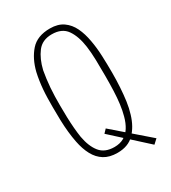

<svg xmlns="http://www.w3.org/2000/svg" viewBox="-187 -807 861 964"><g transform="rotate(-30 244.0 -325.0)"><path d="M240 2Q194 2 163.5 -17Q133 -36 114.5 -70.5Q96 -105 87 -151Q81 -181 77.5 -214.5Q74 -248 73 -284.5Q72 -321 72 -360Q72 -386 72.5 -411Q73 -436 75 -460.5Q77 -485 80.5 -508.5Q84 -532 89 -554Q106 -622 144.5 -665.5Q183 -709 257 -709Q303 -709 333 -688Q363 -667 380 -631.5Q397 -596 405 -550Q413 -507 415 -457.5Q417 -408 417 -359Q417 -317 414.5 -276.5Q412 -236 407 -199.5Q402 -163 392 -131Q374 -71 338 -34.5Q302 2 240 2ZM241 -31Q273 -31 296 -44Q319 -57 334.5 -81.5Q350 -106 359 -140Q367 -169 371.5 -203.5Q376 -238 377.5 -278.5Q379 -319 379 -364Q379 -412 378 -455.5Q377 -499 372 -536Q363 -601 336 -640Q309 -679 250 -679Q195 -679 166 -641Q137 -603 123 -544Q119 -522 116 -498.5Q113 -475 111 -450Q109 -425 108.5 -400Q108 -375 108 -349Q108 -313 109 -280Q110 -247 112.5 -217Q115 -187 119 -161Q130 -100 158 -65.5Q186 -31 241 -31ZM420 59 230 -114 249 -134 445 36Z"/></g></svg>

Font: Truculenta Thin
Style: Regular
Weight: 250
Version: Version 1.002